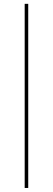

<svg xmlns="http://www.w3.org/2000/svg" viewBox="-20 -730 269 976"><path d="M123.5 -710.5V225.5H105.5V-710.5Z"/></svg>

Font: Anek Malayalam Thin
Style: Regular
Weight: 250
Version: Version 1.003